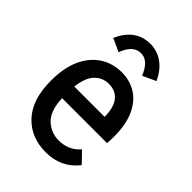

<svg xmlns="http://www.w3.org/2000/svg" viewBox="-196 -741 843 843"><g transform="rotate(45 225.0 -320.0)"><path d="M244 11Q152 11 95 -50Q38 -111 38 -228Q38 -309 63.5 -363.5Q89 -418 133 -446Q177 -474 232 -474Q282 -474 321.5 -450Q361 -426 384.5 -376Q408 -326 408 -249Q408 -226 406 -208H127Q130 -132 165 -99Q200 -66 248 -66Q309 -66 348 -111L396 -61Q340 11 244 11ZM129 -282H317Q317 -339 294 -368.5Q271 -398 228 -398Q190 -398 163 -370.5Q136 -343 129 -282ZM160 -526 99 -554Q142 -651 233 -651Q276 -651 311 -626Q346 -601 367 -554L306 -526Q279 -593 233 -593Q184 -593 160 -526Z"/></g></svg>

Font: Inconsolata SemiCondensed SemiBold
Style: Regular
Weight: 600
Width: 4
Monospace: yes
Designer: Raph Levien, Cyreal, Brenton Simpson
Foundry: Raph Levien, Cyreal, Google
Version: Version 3.001; ttfautohint (v1.8.2.53-6de2)